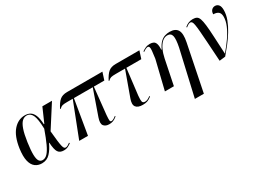

<svg xmlns="http://www.w3.org/2000/svg" viewBox="-37 -1218 2860 2127"><g transform="rotate(-30 1393.0 -154.5)"><path d="M186 10Q137 10 101.5 -17Q66 -44 52 -102.5Q38 -161 51 -257Q72 -403 135 -475Q198 -547 284 -547Q323 -547 351.5 -530.5Q380 -514 397.5 -473Q415 -432 419 -356H425L504 -536H627L444 -250Q451 -171 457 -123.5Q463 -76 469 -51.5Q475 -27 483 -19Q491 -11 501 -11Q515 -11 531.5 -21Q548 -31 558 -39L563 -30Q548 -18 524 -5.5Q500 7 467 7Q417 7 395.5 -26Q374 -59 369 -148H365Q335 -81 293 -35.5Q251 10 186 10ZM210 -18Q244 -18 272.5 -48Q301 -78 331 -142.5Q361 -207 398 -311Q395 -435 371.5 -485Q348 -535 301 -535Q268 -535 242 -510.5Q216 -486 196 -429Q176 -372 162 -274Q148 -175 149.5 -119.5Q151 -64 166.5 -41Q182 -18 210 -18Z M666 0 837 -440H766Q723 -440 704.5 -435Q686 -430 666 -410L659 -413Q692 -478 726 -507Q760 -536 820 -536H1272L1241 -440H1107L1071 -97Q1067 -45 1069 -28Q1071 -11 1088 -11Q1095 -11 1109.5 -17.5Q1124 -24 1146 -42L1150 -33Q1120 -9 1097.5 -1Q1075 7 1049 7Q1000 7 978.5 -22Q957 -51 981 -120L1093 -440H852L778 0Z M1478 7Q1414 7 1390.5 -25.5Q1367 -58 1393 -127L1506 -440H1388Q1345 -440 1326.5 -435Q1308 -430 1288 -410L1281 -413Q1314 -478 1348 -507Q1382 -536 1442 -536H1745L1714 -440H1523L1483 -106Q1478 -54 1483 -32.5Q1488 -11 1517 -11Q1549 -11 1586 -42L1591 -33Q1560 -9 1535.5 -1Q1511 7 1478 7Z M2008 238 2141 -342Q2161 -440 2151 -482.5Q2141 -525 2094 -525Q2058 -525 2028 -498Q1998 -471 1976 -424Q1954 -377 1942 -318L1877 0H1762L1851 -366Q1860 -429 1863 -462.5Q1866 -496 1860.5 -509Q1855 -522 1841 -522Q1830 -522 1814 -514Q1798 -506 1782 -494L1778 -503Q1798 -517 1822.5 -528.5Q1847 -540 1880 -540Q1907 -540 1925.5 -530.5Q1944 -521 1952.5 -495Q1961 -469 1959 -419H1963Q1988 -473 2016 -500Q2044 -527 2074.5 -536.5Q2105 -546 2135 -546Q2209 -546 2236 -500Q2263 -454 2242 -351L2123 238Z M2457 9Q2448 -132 2442 -227Q2436 -322 2431 -380.5Q2426 -439 2420.5 -469.5Q2415 -500 2406.5 -510.5Q2398 -521 2385 -521Q2366 -521 2329 -491L2324 -499Q2349 -521 2375 -530.5Q2401 -540 2428 -540Q2459 -540 2478 -529.5Q2497 -519 2507.5 -489Q2518 -459 2524.5 -403Q2531 -347 2535.5 -256Q2540 -165 2547 -32H2549Q2604 -96 2647 -158.5Q2690 -221 2715 -280Q2740 -339 2740 -391Q2740 -435 2717.5 -453.5Q2695 -472 2653 -472Q2653 -506 2671 -524.5Q2689 -543 2715 -543Q2743 -543 2760.5 -522Q2778 -501 2778 -455Q2778 -397 2755 -336Q2732 -275 2695 -215Q2658 -155 2615 -100Q2572 -45 2533 0Z"/></g></svg>

Font: Noto Serif Display SemiCondensed Medium
Style: Italic
Weight: 500
Width: 4
Italic angle: -12°
Designer: Monotype Design Team
Foundry: Monotype Imaging Inc.
Version: Version 2.009